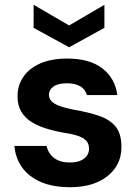

<svg xmlns="http://www.w3.org/2000/svg" viewBox="-20 -768 575 800"><path d="M272 12Q199 12 148.5 -10.5Q98 -33 71 -72Q44 -111 40 -160H174Q178 -141 189.5 -125.5Q201 -110 221 -100.5Q241 -91 270 -91Q297 -91 315 -98.5Q333 -106 342 -119Q351 -132 351 -148Q351 -170 338.5 -182.5Q326 -195 303 -202.5Q280 -210 246 -215Q206 -222 171 -233Q136 -244 109.5 -261Q83 -278 68 -304Q53 -330 53 -367Q53 -412 77.5 -448Q102 -484 148.5 -504Q195 -524 260 -524Q353 -524 406 -483.5Q459 -443 469 -372H342Q336 -395 315 -408Q294 -421 259 -421Q222 -421 203 -407.5Q184 -394 184 -373Q184 -358 194.5 -346.5Q205 -335 228 -326.5Q251 -318 287 -311Q351 -300 395 -284.5Q439 -269 462.5 -239.5Q486 -210 486 -156Q486 -105 459.5 -67.5Q433 -30 385.5 -9Q338 12 272 12ZM268 -571 120 -652V-748L268 -662L415 -748V-652Z"/></svg>

Font: DM Sans 12pt
Style: Bold
Weight: 700
Version: Version 4.004;gftools[0.9.30]